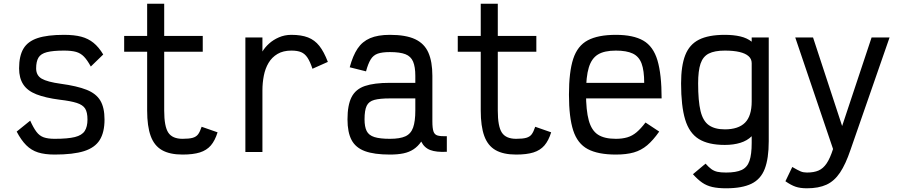

<svg xmlns="http://www.w3.org/2000/svg" viewBox="-20 -820 4840 1036"><path d="M275 14Q222 14 185.5 2.5Q149 -9 121.5 -36.5Q94 -64 70 -110L143 -169Q160 -131 176.5 -109Q193 -87 216 -79Q239 -71 275 -71Q346 -71 384 -80.5Q422 -90 437 -113Q452 -136 452 -175Q452 -214 439.5 -234Q427 -254 394.5 -264.5Q362 -275 302 -282Q225 -292 176.5 -311Q128 -330 105.5 -364.5Q83 -399 83 -451Q83 -518 106.5 -557.5Q130 -597 183 -614.5Q236 -632 325 -632Q381 -632 418.5 -622Q456 -612 484.5 -589Q513 -566 537 -526L470 -461Q451 -496 433 -514.5Q415 -533 390.5 -540Q366 -547 325 -547Q266 -547 233 -538.5Q200 -530 187.5 -509Q175 -488 175 -451Q175 -413 205 -395.5Q235 -378 308 -368Q396 -356 447.5 -335.5Q499 -315 521.5 -277Q544 -239 544 -175Q544 -106 518 -64.5Q492 -23 433.5 -4.5Q375 14 275 14Z M965 14Q896 14 854 -10Q812 -34 793 -86.5Q774 -139 774 -223V-541H650V-626H774V-800H866V-626H1074V-541H866V-223Q866 -138 888 -104.5Q910 -71 965 -71Q1001 -71 1020 -76.5Q1039 -82 1049 -95.5Q1059 -109 1068 -136L1154 -106Q1140 -61 1117.5 -35Q1095 -9 1058.5 2.5Q1022 14 965 14Z M1304 0V-618H1396V-542Q1409 -564 1431.5 -584.5Q1454 -605 1485 -618.5Q1516 -632 1552 -632Q1606 -632 1642 -618Q1678 -604 1703 -572.5Q1728 -541 1749 -486L1666 -449Q1653 -488 1639 -509Q1625 -530 1605 -538.5Q1585 -547 1552 -547Q1508 -547 1477.5 -529Q1447 -511 1429 -480.5Q1411 -450 1403.5 -411.5Q1396 -373 1396 -332V0Z M2084 14Q1999 14 1949 -4.5Q1899 -23 1877 -64.5Q1855 -106 1855 -176Q1855 -253 1877 -296Q1899 -339 1949 -356Q1999 -373 2084 -373H2221V-411Q2221 -459 2209 -487.5Q2197 -516 2167.5 -527.5Q2138 -539 2084 -539Q2042 -539 2018 -530.5Q1994 -522 1980 -499Q1966 -476 1955 -435L1867 -457Q1884 -520 1909.5 -558Q1935 -596 1977 -614Q2019 -632 2084 -632Q2170 -632 2220 -608.5Q2270 -585 2291.5 -536Q2313 -487 2313 -411V-166Q2313 -128 2319 -110.5Q2325 -93 2342 -88.5Q2359 -84 2391 -85V-1Q2334 2 2301.5 -10.5Q2269 -23 2253 -56Q2235 -30 2211.5 -14.5Q2188 1 2157 7.5Q2126 14 2084 14ZM2084 -71Q2138 -71 2167.5 -84.5Q2197 -98 2209 -131.5Q2221 -165 2221 -224V-289H2084Q2030 -289 2000 -281Q1970 -273 1958.5 -249Q1947 -225 1947 -176Q1947 -136 1958.5 -113Q1970 -90 2000 -80.5Q2030 -71 2084 -71Z M2765 14Q2696 14 2654 -10Q2612 -34 2593 -86.5Q2574 -139 2574 -223V-541H2450V-626H2574V-800H2666V-626H2874V-541H2666V-223Q2666 -138 2688 -104.5Q2710 -71 2765 -71Q2801 -71 2820 -76.5Q2839 -82 2849 -95.5Q2859 -109 2868 -136L2954 -106Q2940 -61 2917.5 -35Q2895 -9 2858.5 2.5Q2822 14 2765 14Z M3303 14Q3207 14 3151.5 -15.5Q3096 -45 3073 -116Q3050 -187 3050 -309Q3050 -432 3073 -502.5Q3096 -573 3151.5 -602.5Q3207 -632 3303 -632Q3397 -632 3451 -601Q3505 -570 3527.5 -494.5Q3550 -419 3550 -289H3079V-373H3456Q3456 -439 3442 -477Q3428 -515 3394.5 -531Q3361 -547 3303 -547Q3241 -547 3206.5 -526Q3172 -505 3157 -455.5Q3142 -406 3142 -318Q3142 -224 3157 -170Q3172 -116 3206.5 -93.5Q3241 -71 3303 -71Q3338 -71 3365 -79Q3392 -87 3415 -106.5Q3438 -126 3463 -159L3537 -110Q3504 -63 3472 -36Q3440 -9 3400 2.5Q3360 14 3303 14Z M3898 196Q3854 196 3823.5 189Q3793 182 3769 165.5Q3745 149 3719 120L3787 63Q3804 82 3818.5 92.5Q3833 103 3851 107Q3869 111 3898 111Q3952 111 3982 97Q4012 83 4024 48Q4036 13 4036 -49V-85Q4012 -61 3975 -49.5Q3938 -38 3891 -38Q3802 -38 3750.5 -70Q3699 -102 3677 -175Q3655 -248 3655 -370Q3655 -465 3677.5 -522.5Q3700 -580 3751.5 -606Q3803 -632 3891 -632Q3938 -632 3974.5 -623.5Q4011 -615 4036 -595V-618H4128V-58Q4128 35 4106.5 91Q4085 147 4034.5 171.5Q3984 196 3898 196ZM3891 -122Q3964 -122 4000 -158Q4036 -194 4036 -273V-479Q4036 -502 4019 -517Q4002 -532 3970 -539.5Q3938 -547 3891 -547Q3836 -547 3804.5 -531Q3773 -515 3760 -476.5Q3747 -438 3747 -370Q3747 -275 3760 -221Q3773 -167 3805 -144.5Q3837 -122 3891 -122Z M4334 196Q4298 196 4273 187.5Q4248 179 4218 158L4255 81Q4286 99 4300.5 105Q4315 111 4334 111Q4372 111 4397 100Q4422 89 4440.5 61.5Q4459 34 4475 -16L4271 -618H4367L4524 -140L4683 -618H4780L4569 -11Q4543 66 4512.5 111.5Q4482 157 4439.5 176.5Q4397 196 4334 196Z"/></svg>

Font: Victor Mono Thin SemiBold
Style: Regular
Weight: 600
Monospace: yes
Version: Version 1.561;gftools[0.9.30]